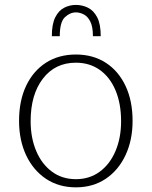

<svg xmlns="http://www.w3.org/2000/svg" viewBox="-20 -763 625 792"><path d="M293 9.8Q222.2 9.8 169.4 -25.6Q116.7 -61 87.6 -123Q58.6 -185.1 58.6 -264.2Q58.6 -347.2 87.6 -408.7Q116.7 -470.2 169.4 -504.2Q222.2 -538.1 293 -538.1Q363.8 -538.1 416.3 -504.2Q468.8 -470.2 497.8 -408.7Q526.9 -347.2 526.9 -264.2Q526.9 -185.1 497.8 -123Q468.8 -61 416.3 -25.6Q363.8 9.8 293 9.8ZM293 -23.9Q349.6 -23.9 391.6 -54.9Q433.6 -85.9 456.5 -140.1Q479.5 -194.3 479.5 -262.7Q479.5 -335.9 456.5 -390.4Q433.6 -444.8 391.6 -474.6Q349.6 -504.4 293 -504.4Q207.5 -504.4 157 -438.7Q106.4 -373 106.4 -263.2Q106.4 -194.3 129.4 -140.1Q152.3 -85.9 194.3 -54.9Q236.3 -23.9 293 -23.9ZM193.8 -613.8Q193.8 -663.6 208 -691.7Q222.2 -719.7 244.9 -731.2Q267.6 -742.7 293 -742.7Q319.3 -742.7 342.8 -731.2Q366.2 -719.7 380.9 -691.7Q395.5 -663.6 395.5 -613.8H363.3Q363.3 -652.8 352.5 -674.1Q341.8 -695.3 325.4 -703.6Q309.1 -711.9 293 -711.9Q269 -711.9 247.8 -692.1Q226.6 -672.4 226.6 -613.8Z"/></svg>

Font: Comme Thin
Style: Regular
Weight: 250
Version: Version 1.000;gftools[0.9.27]